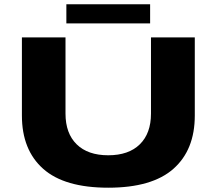

<svg xmlns="http://www.w3.org/2000/svg" viewBox="-20 -862 1008 894"><path d="M289 -753V-842H679V-753ZM484 12Q280 12 181 -76Q82 -164 82 -324V-688H285V-333Q285 -241 337 -190Q389 -139 484 -139Q579 -139 631 -190Q683 -241 683 -333V-688H887V-324Q887 -164 787.5 -76Q688 12 484 12Z"/></svg>

Font: Archivo Expanded ExtraBold
Style: Regular
Weight: 800
Width: 7
Designer: Hector Gatti
Foundry: Omnibus-Type
Version: Version 2.001; ttfautohint (v1.8.3)